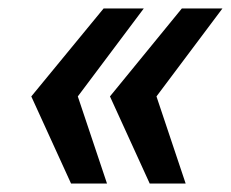

<svg xmlns="http://www.w3.org/2000/svg" viewBox="-20 -530 546 454"><path d="M334 -96 240 -302 410 -510H506L350 -302L419 -96ZM148 -96 54 -302 225 -510H320L164 -302L233 -96Z"/></svg>

Font: Saira SemiBold
Style: Italic
Weight: 600
Italic angle: -12°
Designer: Hector Gatti with collaboration of the Omnibus-Type team
Foundry: Omnibus-Type
Version: Version 1.100; ttfautohint (v1.8.3)